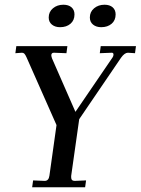

<svg xmlns="http://www.w3.org/2000/svg" viewBox="-20 -792 595 812"><path d="M169 -27Q186 -27 189 -49L219 -263L92 -550Q87 -561 83 -565Q79 -569 73 -569L45 -567L49 -597H265L261 -567L208 -569Q197 -569 197 -558Q197 -554 200 -545L299 -319L456 -549Q460 -555 460 -561Q460 -569 453 -569L402 -567L406 -597H555L551 -567L521 -569Q507 -569 492 -548L315 -288L281 -48V-42Q281 -27 296 -27L344 -29L340 0H116L120 -29ZM360 -718Q360 -742 378 -757Q396 -772 422 -772Q444 -772 456.5 -761Q469 -750 469 -731Q469 -706 452 -691.5Q435 -677 408 -677Q387 -677 373.5 -688Q360 -699 360 -718ZM186 -718Q186 -742 204 -757Q222 -772 248 -772Q270 -772 282.5 -761Q295 -750 295 -731Q295 -706 278 -691.5Q261 -677 234 -677Q213 -677 199.5 -688Q186 -699 186 -718Z"/></svg>

Font: Unna
Style: Italic
Weight: 400
Italic angle: -8.05°
Designer: Jorge de Buen Unna
Foundry: Omnibus-Type
Version: Version 2.008